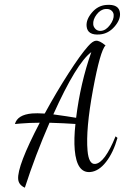

<svg xmlns="http://www.w3.org/2000/svg" viewBox="-81 -969 796 1105"><g transform="rotate(-5 316.5 -416.5)"><path d="M-17 35Q-17 -40 135 -278Q74 -283 27 -283H-8Q11 -335 96 -335Q122 -335 168 -328Q245 -444 324.5 -546.5Q404 -649 450 -692Q479 -720 498 -720Q519 -720 551 -688Q518 -662 456.5 -439.5Q395 -217 395 -94Q395 -14 432 -14Q487 -14 563 -162L573 -152Q542 -70 495.5 -20Q449 30 400 30Q322 30 322 -104Q322 -168 339 -253Q275 -263 191 -273Q93 -93 17 87Q-17 68 -17 35ZM217 -319 290 -302Q337 -291 346 -288Q388 -485 466 -657Q375 -601 217 -319ZM452 -808Q452 -846 489 -883Q526 -920 574 -920Q650 -920 650 -866Q650 -828 611.5 -791Q573 -754 524 -754Q452 -754 452 -808ZM491 -815Q491 -800 502 -787Q513 -774 533 -774Q561 -774 587 -803.5Q613 -833 613 -860Q613 -875 601.5 -886Q590 -897 569 -897Q540 -897 515.5 -870Q491 -843 491 -815Z"/></g></svg>

Font: DancingScriptRegular
Style: Regular
Weight: 400
Designer: Pablo Impallari
Foundry: Pablo Impallari. www.impallari.com
Version: Version 1.002